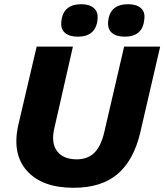

<svg xmlns="http://www.w3.org/2000/svg" viewBox="-20 -881 780 911"><path d="M349 -707Q310 -707 288.5 -725Q267 -743 271 -779Q279 -861 366 -861Q404 -861 425 -843Q446 -825 443 -791Q436 -707 349 -707ZM572 -707Q532 -707 511 -725Q490 -743 493 -779Q501 -861 588 -861Q627 -861 648 -843Q669 -825 665 -791Q658 -707 572 -707ZM329 10Q179 10 107 -71.5Q35 -153 68 -293L154 -660H326L237 -269Q222 -201 251.5 -163Q281 -125 344 -125Q397 -125 428.5 -157Q460 -189 475 -255L569 -660H740L645 -250Q614 -120 537.5 -55Q461 10 329 10Z"/></svg>

Font: Elaine Sans
Style: Bold Italic
Weight: 700
Italic angle: -13°
Designer: Wei Huang
Foundry: Wei Huang
Version: Version 2.001;December 24, 2019;FontCreator 12.0.0.2547 64-b